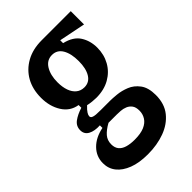

<svg xmlns="http://www.w3.org/2000/svg" viewBox="-209 -608 849 849"><g transform="rotate(-45 216.0 -183.5)"><path d="M196 161Q142 161 104.5 146.5Q67 132 47 107Q27 82 27 48Q27 6 56.5 -24Q86 -54 136 -64V-80Q102 -78 80.5 -89.5Q59 -101 59 -126Q59 -152 80 -167.5Q101 -183 133 -193V-210Q88 -217 63 -256.5Q38 -296 38 -350Q38 -403 60 -442.5Q82 -482 123 -505Q164 -528 220 -528H402V-445L278 -470V-452Q329 -440 350 -407Q371 -374 371 -331Q371 -288 351.5 -253Q332 -218 296 -197.5Q260 -177 211 -177Q201 -177 186.5 -178.5Q172 -180 159 -183Q143 -168 137 -158Q131 -148 131 -142Q131 -134 138 -130.5Q145 -127 157.5 -126Q170 -125 188 -125H245Q259 -125 285.5 -122.5Q312 -120 339.5 -109Q367 -98 386.5 -72Q406 -46 406 0Q406 55 377.5 90.5Q349 126 301.5 143.5Q254 161 196 161ZM200 74Q238 74 261 64Q284 54 295 36.5Q306 19 306 -2Q306 -24 297 -36Q288 -48 274.5 -53.5Q261 -59 246.5 -60Q232 -61 222 -61H171Q142 -45 127 -27.5Q112 -10 112 15Q112 36 122.5 49Q133 62 153 68Q173 74 200 74ZM207 -247Q238 -247 254.5 -274Q271 -301 271 -347Q271 -394 254.5 -422Q238 -450 206 -450Q174 -450 156 -421Q138 -392 138 -347Q138 -317 146 -294.5Q154 -272 169.5 -259.5Q185 -247 207 -247Z"/></g></svg>

Font: Bricolage Grotesque Condensed Medium
Style: Regular
Weight: 500
Width: 3
Designer: Mathieu Triay
Foundry: Atelier Triay
Version: Version 1.000;gftools[0.9.30]